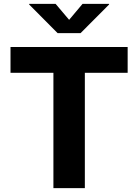

<svg xmlns="http://www.w3.org/2000/svg" viewBox="-20 -970 712 990"><path d="M34.2 -594.7H255.4V0H417.5V-594.7H638.2V-727.5H34.2ZM266.6 -950.2H130.4V-946.8L276.9 -799.3H395.5L542.5 -946.8V-950.2H405.8L336.4 -867.7Z"/></svg>

Font: Raveo
Style: Bold
Weight: 700
Designer: Jakub Foglar, Rasmus Andersson (Inter)
Foundry: Jakubfoglar.com
Version: Version 1.100;Glyphs 3.2.3 (3260)